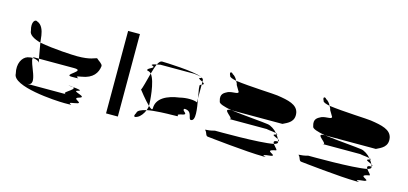

<svg xmlns="http://www.w3.org/2000/svg" viewBox="-55 -1138 2808 1320"><g transform="rotate(15 1348.5 -478.5)"><path d="M58 -291C58 -201 366 -182 435 -182C542 -182 416 -188 500 -200C580 -212 464 -227 519 -244C586 -262 452 -276 500 -288C534 -296 498 -301 462 -304C498 -292 374 -244 435 -244H152C234 -244 129 -394 143 -426C133 -426 121 -425 107 -421C70 -409 41 -360 58 -291ZM82 -604C65 -664 92 -689 108 -676C143 -664 155 -623 160 -591L166 -541C119 -554 82 -574 82 -604ZM143 -426C145 -430 147 -432 152 -432H185L192 -404C188 -416 166 -425 143 -426ZM166 -541 185 -432H435C524 -432 366 -370 435 -370C542 -370 416 -376 500 -388C580 -400 609 -446 614 -494C614 -510 584 -525 571 -538C555 -537 531 -516 435 -516C403 -516 268 -522 166 -541ZM462 -304C436 -306 419 -307 435 -307C448 -307 458 -306 462 -304Z M728 -188H812V-775H728Z M918 -409C918 -409 967 -345 1000 -314V-318C1000 -335 993 -486 954 -532C939 -478 926 -420 918 -409ZM928 -244C911 -216 922 -210 944 -222C963 -231 982 -256 992 -282C957 -274 928 -262 928 -244ZM928 -545C905 -562 995 -577 946 -589C941 -595 961 -600 978 -603C969 -584 962 -559 954 -532C947 -540 937 -545 928 -545ZM978 -603C997 -607 1013 -608 990 -608H1241C1238 -608 1280 -605 1294 -599C1241 -625 1028 -632 1008 -632C997 -632 987 -621 978 -603ZM992 -282C996 -293 999 -304 1000 -314C1018 -297 1030 -290 1030 -306C1030 -377 1101 -412 1189 -424C1237 -436 1290 -434 1312 -423V-452C1325 -381 1339 -295 1303 -295C1281 -295 1302 -358 1241 -358C1218 -340 1296 -325 1222 -313C1177 -301 1256 -295 1162 -295C1142 -295 1045 -293 992 -282ZM1285 -589C1280 -583 1299 -576 1312 -569V-580C1312 -587 1307 -592 1298 -597C1301 -595 1298 -592 1285 -589ZM1294 -599C1296 -598 1297 -598 1298 -597C1297 -598 1295 -598 1294 -599ZM1303 -545C1294 -545 1303 -502 1312 -452V-548ZM1312 -548V-569C1325 -562 1332 -556 1312 -548Z M1419 -251C1431 -239 1429 -214 1447 -214C1447 -214 1734 -182 1847 -182C1907 -182 1784 -188 1900 -200C1946 -212 1830 -227 1918 -244C1938 -244 1909 -266 1897 -284C1798 -264 1497 -267 1482 -267C1421 -250 1407 -263 1419 -251ZM1462 -470C1462 -454 1502 -442 1556 -432H1918C1952 -449 2002 -467 1990 -532C1978 -586 1916 -600 1834 -612C1813 -616 1636 -622 1534 -636C1540 -626 1545 -617 1545 -610L1571 -566C1571 -549 1533 -559 1499 -546C1477 -534 1445 -523 1462 -470ZM1486 -658C1469 -689 1493 -687 1499 -675C1514 -668 1527 -652 1534 -636C1506 -642 1486 -649 1486 -658ZM1552 -370C1605 -370 1474 -432 1552 -432H1556C1659 -419 1784 -410 1822 -404C1843 -401 1874 -381 1891 -360C1866 -366 1786 -370 1847 -370ZM1891 -360C1893 -357 1896 -354 1898 -351H1900C1906 -354 1901 -357 1891 -360ZM1897 -284C1889 -296 1889 -307 1918 -307C1919 -308 1920 -308 1921 -309C1922 -306 1922 -303 1922 -301C1922 -294 1913 -288 1897 -284ZM1898 -351C1905 -342 1911 -331 1915 -323C1897 -333 1855 -343 1898 -351ZM1915 -323C1918 -318 1920 -313 1921 -309C1929 -314 1924 -318 1915 -323Z M2084 -251C2096 -239 2094 -214 2112 -214C2112 -214 2399 -182 2512 -182C2572 -182 2449 -188 2565 -200C2611 -212 2495 -227 2583 -244C2603 -244 2574 -266 2562 -284C2463 -264 2162 -267 2147 -267C2086 -250 2072 -263 2084 -251ZM2127 -470C2127 -454 2167 -442 2221 -432H2583C2617 -449 2667 -467 2655 -532C2643 -586 2581 -600 2499 -612C2478 -616 2301 -622 2199 -636C2205 -626 2210 -617 2210 -610L2236 -566C2236 -549 2198 -559 2164 -546C2142 -534 2110 -523 2127 -470ZM2151 -658C2134 -689 2158 -687 2164 -675C2179 -668 2192 -652 2199 -636C2171 -642 2151 -649 2151 -658ZM2217 -370C2270 -370 2139 -432 2217 -432H2221C2324 -419 2449 -410 2487 -404C2508 -401 2539 -381 2556 -360C2531 -366 2451 -370 2512 -370ZM2556 -360C2558 -357 2561 -354 2563 -351H2565C2571 -354 2566 -357 2556 -360ZM2562 -284C2554 -296 2554 -307 2583 -307C2584 -308 2585 -308 2586 -309C2587 -306 2587 -303 2587 -301C2587 -294 2578 -288 2562 -284ZM2563 -351C2570 -342 2576 -331 2580 -323C2562 -333 2520 -343 2563 -351ZM2580 -323C2583 -318 2585 -313 2586 -309C2594 -314 2589 -318 2580 -323Z"/></g></svg>

Font: bitstorm
Style: suext
Weight: 400
Version: Version 0.2